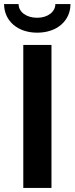

<svg xmlns="http://www.w3.org/2000/svg" viewBox="-29 -920 365 940"><path d="M85 -700V0H223V-700ZM316 -900H242C242 -863 206 -833 153 -833C98 -833 62 -863 62 -900H-9C-9 -819 56 -760 153 -760C251 -760 316 -819 316 -900Z"/></svg>

Font: Gully SemiBold
Style: Regular
Weight: 600
Designer: jaikishan Patel
Foundry: MagicType
Version: Version 1.000;Glyphs 3.2 (3242)